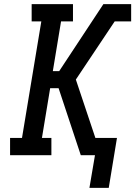

<svg xmlns="http://www.w3.org/2000/svg" viewBox="-20 -755 658 934"><path d="M415 159 442 0H373L265 -326H224L184 -84H230V0H29V-84H87L181 -651H134V-735H335V-651H277L237 -409H268L483 -735H618V-651H538L349 -368L444 -84H549L509 159Z"/></svg>

Font: Iosevka Curly Slab MdExObl
Style: Regular
Weight: 500
Width: 7
Italic angle: -9°
Monospace: yes
Designer: Belleve Invis
Foundry: Belleve Invis
Version: Version 11.1.0; ttfautohint (v1.8.3)